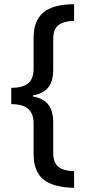

<svg xmlns="http://www.w3.org/2000/svg" viewBox="-20 -738 411 920"><path d="M335 162Q235 160 188 122Q141 84 141 0V-145Q141 -193 115.5 -216Q90 -239 34 -239V-317Q87 -317 114 -338Q141 -359 141 -411V-558Q141 -638 187 -677.5Q233 -717 335 -718V-638Q287 -637 261 -618Q235 -599 235 -551V-405Q235 -350 212 -320Q189 -290 138 -281V-276Q190 -266 212.5 -235.5Q235 -205 235 -152V-5Q235 41 259.5 61Q284 81 335 82Z"/></svg>

Font: Noto Sans Lao Condensed Medium
Style: Regular
Weight: 500
Width: 3
Designer: Monotype Design Team
Foundry: Monotype Imaging Inc.
Version: Version 2.003; ttfautohint (v1.8.4.7-5d5b)